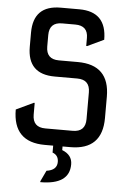

<svg xmlns="http://www.w3.org/2000/svg" viewBox="-62 -781 670 1025"><g transform="rotate(5 273.5 -268.0)"><path d="M200.2 0Q29.3 0 29.3 -174.8L122.1 -218.8H127V-156.2Q127 -87.9 195.3 -87.9H341.8Q410.2 -87.9 410.2 -156.2V-299.8Q410.2 -368.2 341.8 -368.2H221.2Q74.7 -368.2 74.7 -514.6V-590.8Q74.7 -737.3 221.2 -737.3H320.8Q467.3 -737.3 467.3 -586.9L379.4 -545.4H374.5V-588.4Q374.5 -654.3 306.2 -654.3H235.8Q167.5 -654.3 167.5 -585.9V-524.4Q167.5 -456.1 235.8 -456.1H336.9Q507.8 -456.1 507.8 -285.2V-170.9Q507.8 0 336.9 0H295.4V19.5Q349.6 40.5 349.6 91.3Q349.6 200.2 193.4 200.2V195.3L221.2 136.7Q277.3 128.9 277.3 84.5Q277.3 48.8 245.1 37.1V0Z"/></g></svg>

Font: Nova Square
Style: Book
Weight: 400
Designer: Wojciech Kalinowski "wmk69" (wmk69@o2.pl)
Foundry: Wojciech Kalinowski "wmk69" (wmk69@o2.pl)
Version: Version 3.1.0; 2021-05-23